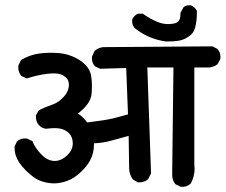

<svg xmlns="http://www.w3.org/2000/svg" viewBox="-20 -748 856 728"><path d="M275.4 -317.4Q295.9 -304.7 310.5 -283.7Q380.4 -292 409.4 -299.3Q438.5 -306.6 465.3 -314.5L458.5 -490.2L359.9 -487.3L339.8 -496.6L338.9 -498Q328.6 -509.8 328.6 -526.4Q328.6 -529.8 329.1 -534.2L338.4 -554.7Q346.2 -561.5 354.2 -564.9Q362.3 -568.4 371.6 -569.3L785.2 -572.3L803.7 -563L804.7 -562Q815.9 -549.8 815.9 -532.2Q815.9 -528.8 815.4 -523.9L804.7 -504.4Q797.4 -499 792 -497.1Q783.2 -493.2 774.9 -492.2H716.8V-123.5Q717.8 -116.2 717.8 -108.9Q717.8 -79.1 703.6 -52.7L702.6 -51.8Q689.5 -39.6 671.9 -39.6Q668.9 -39.6 665 -40L645.5 -49.3L644 -50.8Q632.8 -65.9 632.8 -85L637.7 -492.2H538.6L552.7 -90.8L541.5 -68.4Q533.2 -61.5 524.9 -59.1Q516.6 -56.6 508.3 -56.6Q506.3 -56.6 502.4 -56.6L483.9 -67.4Q469.7 -87.4 469.7 -109.4L467.8 -232.9Q436 -224.6 404.1 -215.3Q372.1 -206.1 336.4 -204.6Q336.4 -203.1 336.4 -201.7Q336.4 -166.5 321.3 -139.2Q310.5 -119.1 289.6 -98.6Q262.2 -71.3 231.4 -61Q207 -52.7 184.6 -52.7Q178.7 -52.7 173.3 -53.2Q140.1 -56.2 115.7 -70.8Q98.1 -82 77.1 -102.5Q48.8 -131.3 40 -157.7Q35.2 -172.9 35.2 -190.4V-192.4L44.4 -211.9L45.9 -212.9Q57.6 -223.1 74.2 -223.1Q77.6 -223.1 82 -222.7L103 -212.9L104 -210Q113.3 -187 136.7 -162.6Q160.6 -137.7 187.5 -137.7Q213.4 -137.7 236.8 -161.1Q254.9 -179.2 255.9 -201.2Q255.9 -202.6 255.9 -204.1Q255.9 -228.5 241.7 -242.7Q230 -254.4 212.9 -259.3Q202.1 -262.2 187.7 -262.2Q173.3 -262.2 155.3 -259.8Q138.7 -261.2 127.4 -273.7Q116.2 -286.1 116.2 -305.2Q116.2 -307.1 116.2 -311L127.4 -330.1Q154.3 -343.3 179.2 -351.6Q201.7 -359.4 220.2 -379.4Q241.2 -401.4 241.2 -427.2Q241.2 -434.1 238.8 -440.9Q236.3 -448.7 229 -455.1Q214.8 -467.8 194.3 -469.2Q189.5 -469.7 185.5 -469.7Q181.6 -469.7 179 -469.5Q176.3 -469.2 173.6 -469.2Q170.9 -469.2 168.2 -469Q165.5 -468.8 162.6 -468.5Q159.7 -468.3 156.7 -467.8Q124.5 -463.9 81.5 -450.7L60.1 -460.4L59.1 -462.4Q49.3 -475.6 49.3 -492.2Q49.3 -495.6 49.8 -500L59.6 -520L61.5 -521.5Q92.3 -539.6 127.4 -544.9Q148.9 -547.9 168 -547.9Q187 -547.9 199.7 -546.9Q212.4 -545.9 222.7 -543.9Q232.9 -542 242.7 -538.6Q262.2 -532.2 280.3 -521Q318.4 -497.1 325.2 -462.4Q328.6 -442.9 328.6 -424.8Q328.6 -406.7 327.1 -391.1Q323.2 -354 275.4 -317.4ZM481.4 -674.8Q485.4 -682.6 490.2 -687.5Q495.1 -692.4 503.4 -696.3H521Q549.8 -675.8 579.1 -664.1Q597.7 -656.7 617.7 -656.7Q627.9 -656.7 638.7 -658.7Q649.4 -660.6 655.8 -666.5Q664.1 -675.3 664.1 -692.9Q664.1 -694.8 664.1 -699.2L675.3 -719.7L676.3 -720.7Q684.6 -728 696.8 -728Q702.6 -728 705.1 -727.1Q719.7 -720.7 726.1 -707.5L726.6 -705.6V-704.1Q726.6 -680.7 724.6 -667.5Q722.7 -654.3 720.7 -646.5Q715.3 -626 704.6 -616.7Q683.1 -598.1 658.7 -593.8Q640.1 -590.8 620.1 -590.8Q612.3 -590.8 609.4 -590.8Q560.5 -597.2 518.6 -622.1Q504.9 -630.4 491.7 -640.6Q487.3 -645 484.9 -650.4Q482.4 -655.8 481.7 -660.2Q481 -664.6 481 -667.5Q481 -670.4 481.4 -674.8Z"/></svg>

Font: Bakudai
Style: Bold
Weight: 700
Version: Version 1.48